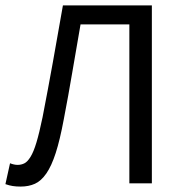

<svg xmlns="http://www.w3.org/2000/svg" viewBox="-20 -676 670 708"><path d="M56 12Q40 12 27 10Q14 8 0 3L17 -74Q32 -68 45 -68Q58 -68 69.5 -73.5Q81 -79 92.5 -97.5Q104 -116 114.5 -151Q125 -186 137 -244Q157 -347 175 -447Q193 -547 212 -656H540V0H457V-586H277Q261 -495 246.5 -409Q232 -323 215 -235Q201 -160 185.5 -112Q170 -64 151 -36.5Q132 -9 109 1.5Q86 12 56 12Z"/></svg>

Font: Source Sans Pro
Style: Regular
Weight: 400
Designer: Paul D. Hunt
Foundry: Adobe Systems Incorporated
Version: Version 2.021;PS 2.000;hotconv 1.0.86;makeotf.lib2.5.63406